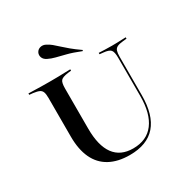

<svg xmlns="http://www.w3.org/2000/svg" viewBox="-174 -914 1046 1074"><g transform="rotate(-30 348.5 -376.5)"><path d="M125.8 -369.4V-492.7Q125.8 -517.7 121 -531Q116.1 -544.4 103.2 -550.4Q90.3 -556.5 65.3 -559.7L41.1 -562.1V-571Q56.5 -571 76.2 -570.2Q96 -569.4 119.4 -569Q142.7 -568.5 169.4 -568.5H179H187.9Q213.7 -568.5 236.3 -569Q258.9 -569.4 277.8 -570.2Q296.8 -571 311.3 -571V-562.1L289.5 -559.7Q254 -554.8 243.1 -542.7Q232.3 -530.6 232.3 -492.7V-369.4ZM361.3 11.3Q284.7 11.3 231.9 -17.7Q179 -46.8 152.4 -103.6Q125.8 -160.5 125.8 -243.5V-369.4H232.3V-233.1Q232.3 -123.4 273.4 -67.3Q314.5 -11.3 396 -11.3Q483.9 -11.3 529.8 -71.8Q575.8 -132.3 575.8 -246V-369.4H585.5V-246.8Q585.5 -117.7 529.4 -53.2Q473.4 11.3 361.3 11.3ZM575.8 -369.4V-492.7Q575.8 -530.6 564.9 -543.5Q554 -556.5 517.7 -559.7L495.2 -562.1V-571Q511.3 -570.2 533.1 -569.4Q554.8 -568.5 579.8 -568.5Q598.4 -568.5 614.5 -569Q630.6 -569.4 644.8 -570.2Q658.9 -571 669.4 -571V-562.1L646 -559.7Q620.2 -557.3 607.3 -550.8Q594.4 -544.4 589.9 -531Q585.5 -517.7 585.5 -492.7V-369.4ZM422.6 -624.2Q370.2 -645.2 334.7 -654Q299.2 -662.9 273.8 -669.4Q248.4 -675.8 227.4 -686.3Q208.1 -696 202.4 -712.1Q196.8 -728.2 204 -742.7Q212.1 -758.1 229.4 -762.5Q246.8 -766.9 264.5 -757.3Q280.6 -749.2 295.2 -737.1Q309.7 -725 326.6 -709.3Q343.5 -693.5 367.3 -673.8Q391.1 -654 425.8 -629.8Z"/></g></svg>

Font: Playfair 144pt SemiExpanded SemiBold
Style: Regular
Weight: 600
Width: 6
Designer: Claus Eggers Sørensen
Foundry: Claus Eggers Sørensen
Version: Version 2.203